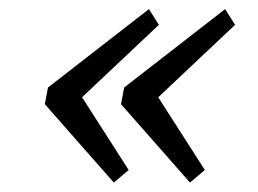

<svg xmlns="http://www.w3.org/2000/svg" viewBox="-20 -422 560 416"><path d="M489.3 -368.2 284.2 -174.8 299.8 -247.1 423.8 -53.7 391.6 -26.4 242.2 -196.3 249 -232.4 467.8 -402.3ZM324.2 -368.2 119.1 -174.8 134.8 -247.1 258.8 -53.7 226.6 -26.4 77.1 -196.3 84 -232.4 302.7 -402.3Z"/></svg>

Font: Crimson Pro Light
Style: Italic
Weight: 300
Italic angle: -12°
Designer: Jacques Le Bailly
Foundry: Baron von Fonthausen
Version: Version 1.003